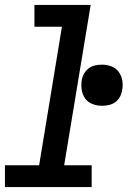

<svg xmlns="http://www.w3.org/2000/svg" viewBox="-31 -755 551 775"><path d="M-11 0V-88H127L219 -647H108V-735H335L228 -88H339V0ZM381 -328Q361 -328 342.5 -335Q324 -342 313 -357Q302 -372 299 -391.5Q296 -411 299 -431Q301 -445 308.5 -458Q316 -471 327.5 -479.5Q339 -488 353 -491Q367 -494 381 -494Q401 -494 419 -487Q437 -480 448 -465Q459 -450 462.5 -430.5Q466 -411 462 -391Q460 -377 453 -364Q446 -351 434 -342.5Q422 -334 408 -331Q394 -328 381 -328Z"/></svg>

Font: Iosevka Curly Slab SmBdObl
Style: Regular
Weight: 600
Italic angle: -9°
Monospace: yes
Designer: Belleve Invis
Foundry: Belleve Invis
Version: Version 11.0.0; ttfautohint (v1.8.3)